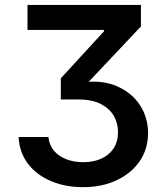

<svg xmlns="http://www.w3.org/2000/svg" viewBox="-20 -566 672 777"><path d="M315.9 191.4Q244.1 191.4 186 166.7Q127.9 142.1 93.3 96.7Q58.6 51.3 55.2 -11.7H175.8Q179.2 21 198.2 43.7Q217.3 66.4 248.3 78.4Q279.3 90.3 316.9 90.3Q357.4 90.3 389.2 76.4Q420.9 62.5 439.2 35.2Q457.5 7.8 457.5 -31.7Q457.5 -67.4 440.4 -97.2Q423.3 -127 387.7 -145.3Q352.1 -163.6 294.9 -163.6H226.1V-249L400.9 -439.5V-444.8H91.3V-545.9H550.3V-459L315.4 -210V-232.9Q396 -242.7 455.1 -216.3Q514.2 -189.9 546.6 -140.1Q579.1 -90.3 579.1 -27.3Q579.1 37.6 544.9 86.9Q510.7 136.2 451.4 163.8Q392.1 191.4 315.9 191.4Z"/></svg>

Font: Inter
Style: 540
Weight: 540
Designer: Rasmus Andersson
Foundry: rsms
Version: Version 4.001;git-66647c0bb